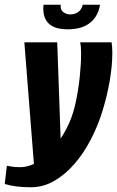

<svg xmlns="http://www.w3.org/2000/svg" viewBox="-69 -674 495 812"><path d="M61 118Q28 118 0.5 114.5Q-27 111 -49 104L-40 27Q-30 29 -16.5 31Q-3 33 16 33Q57 33 97 6Q137 -21 170.5 -64.5Q204 -108 225 -157Q242 -196 252.5 -247Q263 -298 268.5 -351Q274 -404 274 -448Q274 -463 273 -474.5Q272 -486 270 -495H403Q406 -478 406 -449Q406 -396 395 -332Q384 -268 364 -203.5Q344 -139 314 -82Q285 -26 246 19Q207 64 160.5 91Q114 118 61 118ZM77 52 34 -495H173L190 -15ZM218 -550Q180 -550 158 -560.5Q136 -571 126.5 -587.5Q117 -604 115 -621.5Q113 -639 115 -654H188Q185 -634 198 -623.5Q211 -613 228 -613Q247 -613 261.5 -623Q276 -633 281 -654H354Q350 -626 334.5 -602Q319 -578 290 -564Q261 -550 218 -550Z"/></svg>

Font: Alumni Sans ExtraBold
Style: Italic
Weight: 800
Italic angle: -8°
Designer: Robert E. Leuschke
Foundry: Robert E. Leuschke
Version: Version 1.016